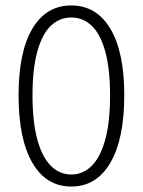

<svg xmlns="http://www.w3.org/2000/svg" viewBox="-20 -671 522 703"><path d="M241 12Q149 12 98.5 -75Q48 -162 48 -322Q48 -481 98.5 -566Q149 -651 241 -651Q333 -651 384 -566Q435 -481 435 -322Q435 -162 384 -75Q333 12 241 12ZM241 -32Q284 -32 316 -64Q348 -96 365.5 -160.5Q383 -225 383 -322Q383 -418 365.5 -482Q348 -546 316 -576.5Q284 -607 241 -607Q198 -607 166 -576.5Q134 -546 116.5 -482Q99 -418 99 -322Q99 -225 116.5 -160.5Q134 -96 166 -64Q198 -32 241 -32Z"/></svg>

Font: Assistant ExtraLight Light
Style: Regular
Weight: 300
Version: Version 3.000